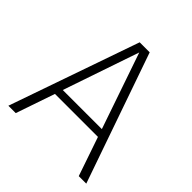

<svg xmlns="http://www.w3.org/2000/svg" viewBox="-188 -838 976 976"><g transform="rotate(45 300.0 -350.0)"><path d="M20 0 264 -700H336L580 0H526L454 -210H145L73 0ZM159 -252H440L299 -662Z"/></g></svg>

Font: Red Hat Mono
Style: Regular
Weight: 300
Monospace: yes
Designer: Pentagram, MCKL
Foundry: Pentagram, MCKL
Version: Version 1.023